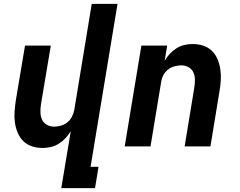

<svg xmlns="http://www.w3.org/2000/svg" viewBox="-20 -755 1240 990"><path d="M296 215 345 -79Q333 -59 317.5 -42.5Q302 -26 283 -14Q264 -2 242.5 3Q221 8 200 8Q171 8 145 -0.5Q119 -9 100.5 -27Q82 -45 71.5 -70Q61 -95 57 -122Q53 -149 55 -177.5Q57 -206 61 -234L109 -520H242L191 -216Q188 -196 188.5 -176Q189 -156 196.5 -139Q204 -122 221 -112Q238 -102 258 -102Q276 -102 294 -107Q312 -112 327 -124Q342 -136 351 -153.5Q360 -171 363 -188L453 -735H586L447 105H488L470 215Z M623 0 709 -520H842L829 -441Q840 -461 855.5 -477.5Q871 -494 890 -506Q909 -518 930.5 -523Q952 -528 973 -528Q1002 -528 1028 -519.5Q1054 -511 1072.5 -493Q1091 -475 1101.5 -450Q1112 -425 1116 -398Q1120 -371 1118.5 -342.5Q1117 -314 1112 -286L1065 0H932L982 -304Q985 -324 985 -344Q985 -364 977.5 -381Q970 -398 953 -408Q936 -418 916 -418Q898 -418 879.5 -413Q861 -408 846 -396Q831 -384 822 -366.5Q813 -349 811 -332L756 0Z"/></svg>

Font: Iosevka XBd Ex Obl
Style: Regular
Weight: 800
Width: 7
Italic angle: -9°
Monospace: yes
Designer: Belleve Invis
Foundry: Belleve Invis
Version: Version 32.5.0; ttfautohint (v1.8.4)